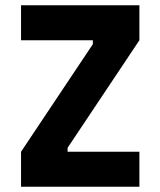

<svg xmlns="http://www.w3.org/2000/svg" viewBox="-20 -710 610 730"><path d="M60 -557V-690H510V-557L237 -148V-133H510V0H60V-133L333 -542V-557Z"/></svg>

Font: TitilliumText22L Xb
Style: Bold
Weight: 400
Designer: Campivisivi
Foundry: Campivisivi
Version: 1.000